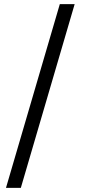

<svg xmlns="http://www.w3.org/2000/svg" viewBox="-20 -760 423 931"><path d="M9 151 270 -740H342L81 151Z"/></svg>

Font: Anuphan
Style: Regular
Weight: 400
Designer: Mike Abbink, Paul van der Laan, Pieter van Rosmalen, Mint Tantisuwanna
Foundry: Bold Monday; Cadson Demak
Version: Version 3.002;hotconv 1.0.109;makeotfexe 2.5.65596